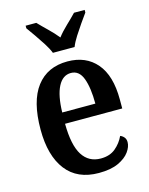

<svg xmlns="http://www.w3.org/2000/svg" viewBox="-117 -840 719 924"><g transform="rotate(-15 243.0 -378.0)"><path d="M260 10Q153 10 97.5 -62Q42 -134 42 -264Q42 -405 96.5 -476.5Q151 -548 251 -548Q343 -548 395.5 -486.5Q448 -425 448 -306V-261H163Q164 -154 195.5 -104.5Q227 -55 287 -55Q332 -55 360.5 -79Q389 -103 404 -136Q415 -132 423 -122.5Q431 -113 431 -98Q431 -75 413 -50Q395 -25 357.5 -7.5Q320 10 260 10ZM329 -317Q329 -396 311.5 -443Q294 -490 253 -490Q212 -490 189 -445.5Q166 -401 164 -317ZM195 -606Q186 -629 169 -655.5Q152 -682 134 -708Q116 -734 102 -753V-766H155Q175 -745 202 -719Q229 -693 249 -668Q268 -693 295.5 -719Q323 -745 343 -766H396V-753Q382 -734 364 -708Q346 -682 329 -655.5Q312 -629 303 -606Z"/></g></svg>

Font: Noto Serif Hebrew Condensed SemiBold
Style: Regular
Weight: 600
Width: 3
Designer: Monotype Design Team
Foundry: Monotype Imaging Inc.
Version: Version 2.004; ttfautohint (v1.8.4.7-5d5b)